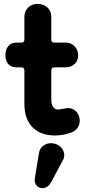

<svg xmlns="http://www.w3.org/2000/svg" viewBox="-20 -684 448 992"><path d="M264 16C289 16 315 12 342 3C377 -8 392 -33 392 -61C392 -97 366 -126 331 -126C327 -126 287 -118 282 -118C261 -118 245 -131 245 -170V-320C245 -331 250 -336 261 -336H318C357 -336 384 -362 384 -398C384 -435 356 -464 320 -464H261C250 -464 245 -469 245 -480V-598C245 -637 215 -664 174 -664C134 -664 106 -635 106 -598V-480C106 -469 101 -464 90 -464H66C27 -464 8 -437 8 -398C8 -362 27 -336 66 -336H90C101 -336 106 -331 106 -320V-147C106 -36 172 16 264 16ZM309 136C311 129 312 123 312 117C312 90 288 56 243 56C210 56 185 78 181 109L160 237C160 240 159 243 159 246C159 266 172 288 200 288C218 288 233 277 245 256Z"/></svg>

Font: Dongle
Style: Bold
Weight: 700
Designer: Yanghee Ryu
Foundry: Yanghee Ryu
Version: Version 2.000